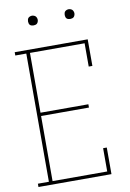

<svg xmlns="http://www.w3.org/2000/svg" viewBox="-99 -972 697 1031"><g transform="rotate(-10 250.0 -456.0)"><path d="M25 0V-18H85V-717H25V-735H423V-590H403V-717H105V-391H366V-373H105V-18H403V-145H423V0ZM350 -859Q345 -859 339.5 -860.5Q334 -862 330.5 -865.5Q327 -869 325.5 -874.5Q324 -880 324 -885Q324 -890 325.5 -895.5Q327 -901 330.5 -904.5Q334 -908 339.5 -910Q345 -912 350 -912Q355 -912 360.5 -910Q366 -908 369.5 -904.5Q373 -901 375 -895.5Q377 -890 377 -885Q377 -880 375 -874.5Q373 -869 369.5 -865.5Q366 -862 360.5 -860.5Q355 -859 350 -859ZM150 -859Q145 -859 139.5 -860.5Q134 -862 130.5 -865.5Q127 -869 125.5 -874.5Q124 -880 124 -885Q124 -890 125.5 -895.5Q127 -901 130.5 -904.5Q134 -908 139.5 -910Q145 -912 150 -912Q155 -912 160.5 -910Q166 -908 169.5 -904.5Q173 -901 175 -895.5Q177 -890 177 -885Q177 -880 175 -874.5Q173 -869 169.5 -865.5Q166 -862 160.5 -860.5Q155 -859 150 -859Z"/></g></svg>

Font: Iosevka Slab Thin
Style: Regular
Weight: 100
Monospace: yes
Designer: Belleve Invis
Foundry: Belleve Invis
Version: Version 11.1.0; ttfautohint (v1.8.3)